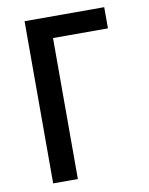

<svg xmlns="http://www.w3.org/2000/svg" viewBox="-83 -796 666 857"><g transform="rotate(-10 250.0 -367.5)"><path d="M88 0V-735H449V-639H200V0Z"/></g></svg>

Font: Iosevka SS18
Style: Bold
Weight: 700
Monospace: yes
Designer: Belleve Invis
Foundry: Belleve Invis
Version: Version 25.1.1; ttfautohint (v1.8.4)